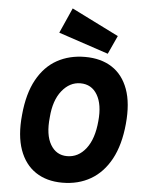

<svg xmlns="http://www.w3.org/2000/svg" viewBox="-63 -998 781 1065"><g transform="rotate(5 328.0 -466.0)"><path d="M324 17.5Q237 17.5 175.8 -23.2Q114.5 -64 86.2 -143.2Q58 -222.5 69.5 -338Q80.5 -457.5 123.5 -535.2Q166.5 -613 235 -650.8Q303.5 -688.5 390.5 -688.5Q479 -688.5 540.2 -649Q601.5 -609.5 630 -531.5Q658.5 -453.5 647.5 -338Q636.5 -220.5 593.8 -141.5Q551 -62.5 482.2 -22.5Q413.5 17.5 324 17.5ZM338 -131.5Q400.5 -131.5 443 -186.2Q485.5 -241 494 -340.5Q503 -433 471.2 -486.8Q439.5 -540.5 377 -540.5Q317.5 -540.5 274.2 -486.5Q231 -432.5 224 -338Q213.5 -240 245.5 -185.8Q277.5 -131.5 338 -131.5ZM513.5 -717 235.5 -810 298 -950.5 560.5 -819.5Z"/></g></svg>

Font: Karla ExtraBold
Style: Italic
Weight: 800
Italic angle: -8°
Designer: Jonathan Pinhorn
Version: Version 2.004;gftools[0.9.33]